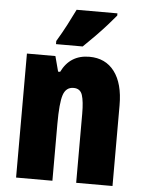

<svg xmlns="http://www.w3.org/2000/svg" viewBox="-54 -809 637 853"><g transform="rotate(5 264.5 -383.0)"><path d="M328 -563Q400 -563 440 -510Q480 -457 480 -360V0H318V-308Q318 -363 309 -391Q300 -419 270 -419Q236 -419 224 -383Q212 -347 212 -253V0H50V-553H177L195 -485H204Q242 -563 328 -563ZM435 -756Q421 -739 397.5 -712.5Q374 -686 346.5 -658Q319 -630 294 -606H175V-620Q199 -660 218 -696.5Q237 -733 253 -766H435Z"/></g></svg>

Font: Noto Sans Gujarati UI ExtraCondensed Black
Style: Regular
Weight: 900
Width: 2
Designer: Jelle Bosma - Monotype Design Team, Universal Thirst
Foundry: Monotype Imaging Inc.
Version: Version 2.106; ttfautohint (v1.8.4.7-5d5b)